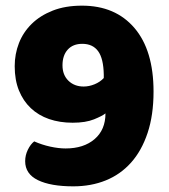

<svg xmlns="http://www.w3.org/2000/svg" viewBox="-20 -643 598 679"><path d="M212 -118Q276 -118 314.5 -151Q353 -184 353 -242Q342 -233 312.5 -221Q283 -209 237 -209Q191 -209 153.5 -222Q116 -235 89 -260.5Q62 -286 47 -323Q32 -360 32 -409Q32 -452 47 -490.5Q62 -529 92 -558.5Q122 -588 166.5 -605.5Q211 -623 270 -623Q388 -623 455.5 -544Q523 -465 523 -319Q523 -236 502 -173Q481 -110 443.5 -68Q406 -26 354 -5Q302 16 239 16Q159 16 114 -6Q69 -28 69 -73Q69 -94 78.5 -113.5Q88 -133 101 -143Q128 -131 157.5 -124.5Q187 -118 212 -118ZM276 -337Q295 -337 314.5 -345Q334 -353 347 -367V-379Q346 -436 327 -462Q308 -488 271 -488Q238 -488 219.5 -467.5Q201 -447 201 -412Q201 -378 222 -357.5Q243 -337 276 -337Z"/></svg>

Font: Baloo Paaji
Style: Regular
Weight: 400
Designer: Shuchita Grover and Ek Type
Foundry: Ek Type
Version: Version 1.007;PS 1.000;hotconv 1.0.88;makeotf.lib2.5.647800